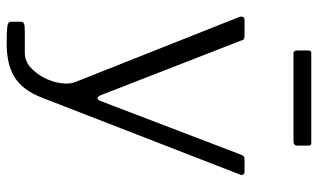

<svg xmlns="http://www.w3.org/2000/svg" viewBox="-204 -560 930 561"><g transform="rotate(90 260.5 -280.0)"><path d="M107 165Q78 165 61 163.5Q44 162 44 153V124Q44 117 49.5 114.5Q55 112 73 112H135Q158 112 176.5 96Q195 80 207.5 56Q220 32 223.5 7Q227 -18 220 -36L30 -515Q28 -521 30 -525.5Q32 -530 40 -530H85Q91 -530 94.5 -528Q98 -526 99 -520L259 -109Q263 -100 268 -100.5Q273 -101 277 -113L433 -521Q435 -526 438 -528Q441 -530 446 -530H482Q488 -530 490.5 -526Q493 -522 491 -518L267 59Q255 91 239 111.5Q223 132 203.5 143.5Q184 155 160 160Q136 165 107 165ZM406 -717V-684Q406 -673 393 -673H137Q132 -673 130 -676Q128 -679 128 -684V-716Q128 -725 135 -725H399Q406 -725 406 -717Z"/></g></svg>

Font: Libre Franklin Light
Style: Regular
Weight: 300
Designer: Pablo Impallari, Rodrigo Fuenzalida, Nhung Nguyen
Foundry: Impallari Type
Version: Version 3.000